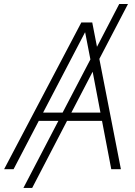

<svg xmlns="http://www.w3.org/2000/svg" viewBox="-59 -839 669 952"><path d="M575.7 -819.3 433.6 -546.9 540.5 0H492.7L446.8 -239.7H273.4L100.6 92.8H57.1L230.5 -239.7H133.3L8.3 0H-38.6L344.2 -727.5H398.4L421.9 -606.9L532.2 -819.3ZM251.5 -280.8 389.2 -544.4 363.3 -678.2H362.3L154.8 -280.8ZM400.4 -483.4 294.9 -280.8H439Z"/></svg>

Font: Inter Display Extra Light
Style: Italic
Weight: 200
Italic angle: -9.39999°
Designer: Rasmus Andersson
Foundry: rsms
Version: Version 4.000;git-4fc901f